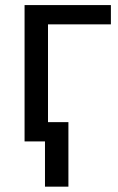

<svg xmlns="http://www.w3.org/2000/svg" viewBox="-20 -548 459 744"><path d="M409.7 -528.3H75.2V0H154.3V175.3H245.1V-74.7H166V-453.6H409.7Z"/></svg>

Font: Roboto
Style: Regular
Weight: 400
Designer: Google
Version: Version 2.137; 2017